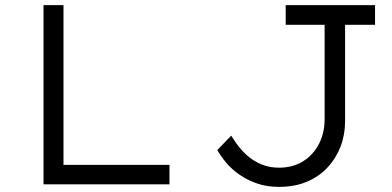

<svg xmlns="http://www.w3.org/2000/svg" viewBox="-20 -720 1532 750"><path d="M150 0V-700H228V-76H642V0ZM1070 10Q1023 10 985 -3Q947 -16 916.5 -37Q886 -58 864 -84Q842 -110 829 -134L883 -190Q901 -161 920.5 -138Q940 -115 963.5 -98.5Q987 -82 1013.5 -73.5Q1040 -65 1070 -65Q1124 -65 1164 -90Q1204 -115 1226 -158Q1248 -201 1248 -253V-623H1096V-700H1445V-623H1328V-247Q1328 -194 1310.5 -148Q1293 -102 1259.5 -66Q1226 -30 1178.5 -10Q1131 10 1070 10Z"/></svg>

Font: Lexend Giga Light
Style: Regular
Weight: 300
Version: Version 1.007